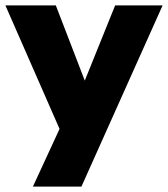

<svg xmlns="http://www.w3.org/2000/svg" viewBox="-31 -512 623 712"><path d="M91 180 206 -69V3L-11 -492H176L300 -170H266L396 -492H572L271 180Z"/></svg>

Font: Nunito Sans 12pt Black
Style: Regular
Weight: 900
Designer: Vernon Adams
Foundry: Vernon Adams
Version: Version 3.101;gftools[0.9.27]